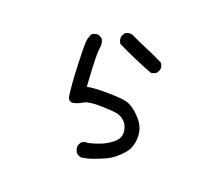

<svg xmlns="http://www.w3.org/2000/svg" viewBox="-130 -871 1259 1130"><g transform="rotate(20 500.0 -306.0)"><path d="M481 85.9Q463.4 83.5 450.2 72.8L449.7 72.3L449.2 71.3Q438.5 54.7 436.5 35.6V35.2V34.7Q439 17.1 449.7 3.9L450.2 3.4Q454.1 0 458.5 -2.4Q462.9 -4.9 467.8 -6.1Q472.7 -7.3 478 -7.8Q483.4 -8.3 488.8 -7.8Q538.6 -19.5 576.7 -36.6Q595.7 -45.4 612.3 -56.6Q628.9 -67.9 643.6 -82Q670.4 -109.4 665 -146Q659.7 -183.6 637.7 -203.6Q626.5 -213.9 615 -220.5Q603.5 -227.1 591.3 -229.5Q579.6 -232.4 553.5 -234.4Q527.3 -236.3 488.3 -237.3Q410.6 -239.3 382.8 -222.7Q373 -216.3 363.5 -211.9Q354 -207.5 344.7 -204.3Q335.4 -201.2 326.7 -199.7Q311.5 -197.3 302.2 -205.6Q293 -213.9 290.5 -231Q286.1 -262.2 282.2 -308.1Q278.3 -354 275.4 -439.2Q272.5 -524.4 273.4 -554.7Q273.4 -561 274.2 -567.4Q274.9 -573.7 276.4 -579.6Q277.8 -585.4 279.5 -591.3Q281.2 -597.2 283.7 -602.8Q286.1 -608.4 288.6 -614.3L289.1 -615.2L290 -615.7Q305.7 -628.9 329.6 -627H330.6L331.5 -626.5L351.1 -616.7L352.5 -615.7L353.5 -614.7Q360.8 -603.5 363.5 -590.8Q366.2 -578.1 364.3 -564.5Q358.4 -529.8 362.3 -442.9Q364.3 -401.9 366 -370.1Q367.7 -338.4 369.6 -316.4Q419.4 -325.2 496.1 -324.2Q577.6 -323.2 613.8 -315.4Q626 -312.5 638.9 -306.2Q651.9 -299.8 665.3 -290Q678.7 -280.3 692.4 -267.1Q700.7 -258.8 708 -251Q715.3 -243.2 721.2 -235.1Q727.1 -227.1 731.9 -219.2Q736.8 -211.4 740.5 -203.4Q744.1 -195.3 746.6 -187Q752 -167.5 753.2 -147.2Q754.4 -127 750.5 -106Q742.7 -64 719.2 -37.1Q696.3 -11.2 673.8 7.3Q662.1 17.1 648.9 25.4Q635.7 33.7 620.6 40.5Q591.3 54.2 555.7 66.9Q543.9 71.3 531.7 75Q519.5 78.6 507.3 81.3Q495.1 84 482.4 85.9H481.4ZM694.3 -522.9Q637.2 -544.4 581.5 -568.8Q525.9 -593.3 471.2 -619.6L469.7 -620.1L468.8 -621.6Q456.1 -638.7 458 -662.6V-663.6L458.5 -664.6L468.3 -684.1L468.8 -685.1L469.7 -686Q487.3 -701.7 513.7 -697.3H514.6L515.1 -696.8Q567.9 -671.4 621.6 -648.9Q675.3 -626.5 728 -600.1L729.5 -599.6L730 -598.6Q736.8 -590.8 739.5 -580.8Q742.2 -570.8 741.2 -559.1V-558.1L740.7 -557.1L731 -537.6L730 -536.1L729 -535.2Q721.7 -529.8 713.6 -526.6Q705.6 -523.4 696.8 -522.5H695.8Z"/></g></svg>

Font: NaikaiFont
Style: SemiBold
Weight: 600
Version: Version 1.89